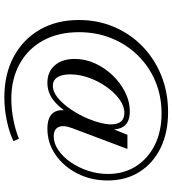

<svg xmlns="http://www.w3.org/2000/svg" viewBox="25 -679 793 883"><g transform="rotate(90 421.5 -237.5)"><path d="M428 139Q321 139 241 96Q161 53 116.5 -24Q72 -101 72 -204Q72 -291 104 -366Q136 -441 193.5 -496.5Q251 -552 328 -583Q405 -614 495 -614Q590 -614 660.5 -579.5Q731 -545 770.5 -482.5Q810 -420 810 -336Q810 -260 778 -197Q746 -134 692 -96.5Q638 -59 572 -59Q521 -59 500.5 -83.5Q480 -108 490 -157L501 -156Q470 -107 436 -83Q402 -59 361 -59Q310 -59 280.5 -93Q251 -127 251 -185Q251 -233 271.5 -278Q292 -323 326.5 -359Q361 -395 404 -416.5Q447 -438 492 -438Q539 -438 559 -413Q579 -388 575 -335H563L600 -427H665L569 -172Q554 -132 564.5 -110Q575 -88 607 -88Q639 -88 670 -109Q701 -130 726 -166Q751 -202 765.5 -246.5Q780 -291 780 -338Q780 -411 744.5 -466.5Q709 -522 646.5 -553Q584 -584 501 -584Q422 -584 354 -555.5Q286 -527 235 -475Q184 -423 156 -354Q128 -285 128 -204Q128 -110 166 -40Q204 30 273.5 68.5Q343 107 435 107Q481 107 530 97.5Q579 88 618 72L629 97Q590 116 536 127.5Q482 139 428 139ZM374 -84Q402 -84 430 -107Q458 -130 483.5 -167.5Q509 -205 527 -249Q552 -310 552 -352Q552 -413 499 -413Q468 -413 437 -390.5Q406 -368 380 -331.5Q354 -295 338 -251Q322 -207 322 -164Q322 -126 335.5 -105Q349 -84 374 -84Z"/></g></svg>

Font: Baskervville
Style: Italic
Weight: 400
Italic angle: -18°
Designer: ANRT
Foundry: ANRT
Version: Version 1.100